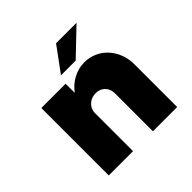

<svg xmlns="http://www.w3.org/2000/svg" viewBox="-156 -734 874 874"><g transform="rotate(-45 280.5 -297.5)"><path d="M453.6 -595.2H321.8L234.4 -476.1H329.1ZM351.6 -442.9C299.3 -442.9 253.4 -417 222.2 -375.5V-434.1H65.9V0H222.2V-245.1C222.2 -280.8 251.5 -307.1 288.6 -307.1C325.2 -307.1 350.1 -280.8 350.1 -245.1V0H506.3V-274.4C506.3 -371.6 438 -442.9 351.6 -442.9Z"/></g></svg>

Font: Now Black
Style: Regular
Weight: 400
Designer: Alfredo Marco Pradil
Foundry: Alfredo Marco Pradil
Version: Version 1.200;hotconv 1.0.109;makeotfexe 2.5.65596